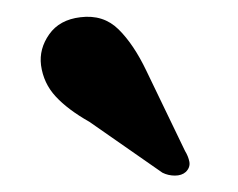

<svg xmlns="http://www.w3.org/2000/svg" viewBox="-20 -735 290 234"><path d="M158.5 -648.5 205.5 -551Q209.5 -544.5 210.8 -537.8Q212 -531 206.5 -525.5Q201.5 -521 193.2 -521Q185 -521 178 -524.5L89 -586.5Q62.5 -601.5 47.8 -617.5Q33 -633.5 30 -655.5Q27.5 -675.5 40 -693.2Q52.5 -711 78 -714Q106 -717.5 124.5 -699.2Q143 -681 158.5 -648.5Z"/></svg>

Font: Fraunces SemiBold
Style: Regular
Weight: 600
Version: Version 1.000;[b76b70a41]